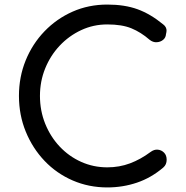

<svg xmlns="http://www.w3.org/2000/svg" viewBox="-20 -811 815 841"><path d="M450 10Q369 10 298.5 -20.5Q228 -51 175.5 -106Q123 -161 93 -234Q63 -307 63 -391Q63 -474 92.5 -546.5Q122 -619 175 -674Q228 -729 298 -760Q368 -791 450 -791Q526 -791 582.5 -770.5Q639 -750 695 -704Q703 -698 706.5 -690.5Q710 -683 709.5 -676Q709 -669 707 -661Q706 -646 694.5 -636.5Q683 -627 666.5 -626Q650 -625 635 -637Q597 -670 555.5 -687Q514 -704 450 -704Q389 -704 335.5 -679Q282 -654 241.5 -611Q201 -568 178 -511.5Q155 -455 155 -391Q155 -326 178 -269Q201 -212 241.5 -169Q282 -126 335.5 -102Q389 -78 450 -78Q503 -78 549.5 -95.5Q596 -113 639 -145Q655 -157 671 -155.5Q687 -154 698.5 -142.5Q710 -131 710 -111Q710 -101 706.5 -92.5Q703 -84 695 -77Q642 -32 580 -11Q518 10 450 10Z"/></svg>

Font: Comfortaa SemiBold
Style: Regular
Weight: 600
Designer: Johan Aakerlund
Foundry: Johan Aakerlund
Version: Version 3.104; ttfautohint (v1.8.1.43-b0c9)